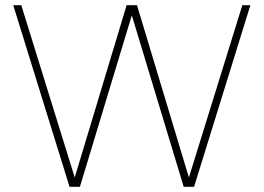

<svg xmlns="http://www.w3.org/2000/svg" viewBox="-20 -720 1016 740"><path d="M708 -36 914 -700H945L728 0H688L488 -661L288 0H248L31 -700H62L268 -36L468 -700H508Z"/></svg>

Font: Metropolitano Thin
Style: Regular
Weight: 250
Designer: Fonts by Alex Slobzheninov & Chris M. Simpson / Changes by Cristiano Sobral
Foundry: Fonts by Alex Slobzheninov & Chris M. Simpson / Changes by Cristiano Sobral
Version: Version 1.00;August 30, 2020;FontCreator 13.0.0.2681 64-bit